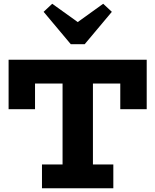

<svg xmlns="http://www.w3.org/2000/svg" viewBox="-20 -1005 829 1025"><path d="M432.1 -769H357.9L212.9 -941.9L258.8 -984.9L395 -887.2L530.8 -984.9L577.1 -941.9ZM25.9 -686H763.2V-421.9H622.1V-559.1H476.1V-127H585V0H204.1V-127H314V-559.1H167V-421.9H25.9Z"/></svg>

Font: BioRhyme ExtraBold
Style: Regular
Weight: 800
Designer: Aoife Mooney
Foundry: Aoife Mooney Type
Version: Version 1.500;PS 001.500;hotconv 1.0.88;makeotf.lib2.5.64775